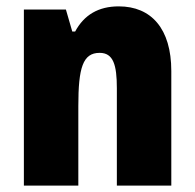

<svg xmlns="http://www.w3.org/2000/svg" viewBox="-20 -583 611 603"><path d="M353 -563C289 -563 244 -536 216 -484H207L187 -553H55V0H226V-250C226 -370 240 -417 293 -417C336 -417 347 -379 347 -306V0H518V-360C518 -493 455 -563 353 -563Z"/></svg>

Font: Noto Sans Devanagari Condensed Black
Style: Regular
Weight: 900
Width: 3
Designer: Jelle Bosma - Monotype Design Team
Foundry: Monotype Imaging Inc.
Version: Version 2.004